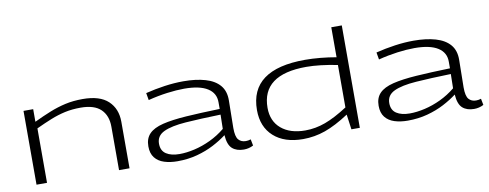

<svg xmlns="http://www.w3.org/2000/svg" viewBox="-63 -1049 3484 1368"><g transform="rotate(-10 1679.0 -365.0)"><path d="M110 0V-534H180V-443Q243 -473 299 -495.5Q355 -518 412.5 -531Q470 -544 539 -544Q663 -544 723 -487.5Q783 -431 783 -337V0H707V-315Q707 -395 660 -440.5Q613 -486 514 -486Q452 -486 400 -474.5Q348 -463 297 -442.5Q246 -422 186 -394V0Z M942 -130Q942 -187 974.5 -220.5Q1007 -254 1074 -270.5Q1141 -287 1244 -294Q1347 -301 1489 -305V-352Q1490 -419 1433 -455Q1376 -491 1264 -491Q1209 -491 1140.5 -482Q1072 -473 1002 -455L993 -507Q1061 -524 1131.5 -534Q1202 -544 1267 -544Q1358 -544 1425.5 -524.5Q1493 -505 1529 -463Q1565 -421 1564 -353L1561 -154Q1561 -91 1580.5 -69Q1600 -47 1633 -47Q1642 -47 1651 -48.5Q1660 -50 1669 -53L1678 -7Q1646 10 1609 10Q1557 10 1526 -17Q1495 -44 1490 -115Q1448 -83 1393.5 -54.5Q1339 -26 1272.5 -8Q1206 10 1129 10Q1076 10 1033.5 -3.5Q991 -17 966.5 -48Q942 -79 942 -130ZM1020 -136Q1020 -85 1056 -61.5Q1092 -38 1152 -38Q1203 -38 1261.5 -51.5Q1320 -65 1378 -92.5Q1436 -120 1486 -161L1488 -264Q1339 -260 1234.5 -252.5Q1130 -245 1075 -219Q1020 -193 1020 -136Z M2388 1 2373 -108Q2277 -45 2199 -17.5Q2121 10 2038 10Q1903 10 1826 -59.5Q1749 -129 1749 -250Q1749 -544 2148 -544Q2200 -544 2258.5 -538.5Q2317 -533 2373 -523V-740H2449V1ZM2373 -160V-467Q2308 -480 2251.5 -486.5Q2195 -493 2148 -493Q1826 -493 1826 -253Q1826 -157 1890 -102.5Q1954 -48 2064 -48Q2138 -48 2210 -74.5Q2282 -101 2373 -160Z M2608 -130Q2608 -187 2640.5 -220.5Q2673 -254 2740 -270.5Q2807 -287 2910 -294Q3013 -301 3155 -305V-352Q3156 -419 3099 -455Q3042 -491 2930 -491Q2875 -491 2806.5 -482Q2738 -473 2668 -455L2659 -507Q2727 -524 2797.5 -534Q2868 -544 2933 -544Q3024 -544 3091.5 -524.5Q3159 -505 3195 -463Q3231 -421 3230 -353L3227 -154Q3227 -91 3246.5 -69Q3266 -47 3299 -47Q3308 -47 3317 -48.5Q3326 -50 3335 -53L3344 -7Q3312 10 3275 10Q3223 10 3192 -17Q3161 -44 3156 -115Q3114 -83 3059.5 -54.5Q3005 -26 2938.5 -8Q2872 10 2795 10Q2742 10 2699.5 -3.5Q2657 -17 2632.5 -48Q2608 -79 2608 -130ZM2686 -136Q2686 -85 2722 -61.5Q2758 -38 2818 -38Q2869 -38 2927.5 -51.5Q2986 -65 3044 -92.5Q3102 -120 3152 -161L3154 -264Q3005 -260 2900.5 -252.5Q2796 -245 2741 -219Q2686 -193 2686 -136Z"/></g></svg>

Font: Georama ExtraExtended Light
Style: Regular
Weight: 300
Width: 8
Designer: Jean-Baptiste Levee
Foundry: Production Type
Version: Version 1.000